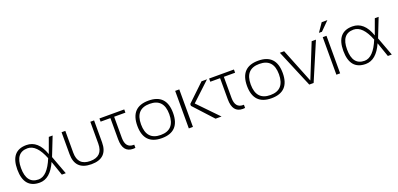

<svg xmlns="http://www.w3.org/2000/svg" viewBox="9 -1579 5110 2465"><g transform="rotate(-20 2563.5 -346.5)"><path d="M48.8 -256.3Q48.8 -512.7 263.7 -512.7Q425.3 -512.7 496.6 -305.2L572.3 -512.7H624.5L522.9 -254.9L617.7 0H564L495.6 -198.2Q408.2 0 263.7 0Q49.8 0 48.8 -256.3ZM263.7 -43.9Q383.3 -43.9 471.2 -258.3Q388.2 -468.8 263.7 -468.8Q100.1 -468.8 100.1 -258.3Q100.1 -43.9 263.7 -43.9Z M746.6 -213.9V-512.7H797.9V-213.9Q797.9 -39.1 968.8 -39.1Q1139.6 -39.1 1139.6 -213.9V-512.7H1190.9V-213.9Q1190.9 4.9 968.8 4.9Q746.6 4.9 746.6 -213.9Z M1264.2 -512.7H1603V-468.8H1449.2V-180.7Q1449.2 -43.5 1557.6 -43.5Q1563 -43.5 1568.8 -43.9V0Q1552.7 2 1538.1 2Q1397.9 2 1397.9 -180.7V-468.8H1264.2Z M1932.6 -43.9Q2125.5 -43.9 2125.5 -258.3Q2125.5 -468.8 1932.6 -468.8Q1739.7 -468.8 1739.7 -258.3Q1739.7 -43.9 1932.6 -43.9ZM1688.5 -256.3Q1688.5 -512.7 1932.6 -512.7Q2176.8 -512.7 2176.8 -256.3Q2176.8 -0.5 1932.6 -0.5Q1689.5 -0.5 1688.5 -256.3Z M2733.9 -512.7 2479.5 -274.9 2745.6 0H2664.1L2423.3 -262.7V-288.1L2658.7 -512.7ZM2355 -512.7V0H2298.8V-512.7Z M2762.7 -512.7H3101.6V-468.8H2947.8V-180.7Q2947.8 -43.5 3056.2 -43.5Q3061.5 -43.5 3067.4 -43.9V0Q3051.3 2 3036.6 2Q2896.5 2 2896.5 -180.7V-468.8H2762.7Z M3431.2 -43.9Q3624 -43.9 3624 -258.3Q3624 -468.8 3431.2 -468.8Q3238.3 -468.8 3238.3 -258.3Q3238.3 -43.9 3431.2 -43.9ZM3187 -256.3Q3187 -512.7 3431.2 -512.7Q3675.3 -512.7 3675.3 -256.3Q3675.3 -0.5 3431.2 -0.5Q3188 -0.5 3187 -256.3Z M3729 -512.7H3787.6L3975.1 -44.4L4163.6 -512.7H4222.2L4003.9 0H3944.3Z M4366.2 -512.7V0H4314.9V-512.7ZM4368.2 -698.2H4445.8L4329.1 -581.5H4288.1Z M4502.9 -256.3Q4502.9 -512.7 4717.8 -512.7Q4879.4 -512.7 4950.7 -305.2L5026.4 -512.7H5078.6L4977.1 -254.9L5071.8 0H5018.1L4949.7 -198.2Q4862.3 0 4717.8 0Q4503.9 0 4502.9 -256.3ZM4717.8 -43.9Q4837.4 -43.9 4925.3 -258.3Q4842.3 -468.8 4717.8 -468.8Q4554.2 -468.8 4554.2 -258.3Q4554.2 -43.9 4717.8 -43.9Z"/></g></svg>

Font: Sansation Light
Style: Light
Weight: 300
Designer: Bernd Montag
Version: Version 1.301